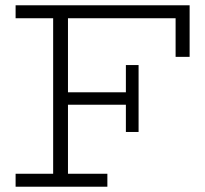

<svg xmlns="http://www.w3.org/2000/svg" viewBox="-20 -706 776 726"><path d="M644 -491V-637H39V-686H697V-491ZM39 0V-49H386V0ZM181 -28V-659H237V-28ZM215 -310V-357H481V-310ZM456 -207V-460H504V-207Z"/></svg>

Font: BioRhyme Light
Style: Regular
Weight: 300
Designer: Aoife Mooney
Foundry: Aoife Mooney Type
Version: Version 1.600;gftools[0.9.33]